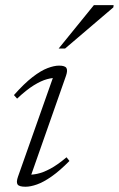

<svg xmlns="http://www.w3.org/2000/svg" viewBox="-20 -700 452 730"><path d="M48.5 -28.5 185.5 -416.5 199 -404Q181.5 -405 159 -399Q136.5 -393 108.2 -375.5Q80 -358 45 -325L33 -338.5Q72 -382.5 103.8 -407Q135.5 -431.5 160.8 -441Q186 -450.5 204.5 -450.5Q227 -450.5 232.5 -441.5Q238 -432.5 231 -412L93.5 -20.5L81.5 -36Q98.5 -34.5 120.8 -39Q143 -43.5 170.8 -58.2Q198.5 -73 233 -102L244 -88Q207 -50.5 176.2 -29Q145.5 -7.5 120.8 1.2Q96 10 77 10Q52.5 10 46.8 1.2Q41 -7.5 48.5 -28.5ZM203 -515.5 337 -680.5H412L411 -672L227.5 -515.5Z"/></svg>

Font: Newsreader 16pt 16pt Light
Style: Italic
Weight: 300
Italic angle: -17°
Version: Version 1.003